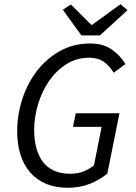

<svg xmlns="http://www.w3.org/2000/svg" viewBox="-20 -873 640 905"><path d="M300 12Q241 12 196.5 -7Q152 -26 122 -60.5Q92 -95 76.5 -144Q61 -193 61 -253Q61 -331 85 -405.5Q109 -480 154 -538.5Q199 -597 262.5 -632.5Q326 -668 406 -668Q465 -668 505.5 -640.5Q546 -613 571 -571L516 -530Q497 -562 469.5 -581.5Q442 -601 401 -601Q340 -601 292 -570Q244 -539 210.5 -490Q177 -441 159 -380.5Q141 -320 141 -260Q141 -216 150.5 -178.5Q160 -141 180 -113Q200 -85 232.5 -69.5Q265 -54 311 -54Q347 -54 375 -65.5Q403 -77 423 -94L459 -275H324L337 -339H543L486 -55Q450 -25 403.5 -6.5Q357 12 300 12ZM364 -706 276 -827 314 -852 410 -756H414L548 -853L581 -825L451 -706Z"/></svg>

Font: Source Code Pro
Style: Italic
Weight: 400
Italic angle: -11°
Monospace: yes
Designer: Paul D. Hunt, Teo Tuominen
Foundry: Adobe Systems Incorporated
Version: Version 1.050;PS 1.000;hotconv 16.6.51;makeotf.lib2.5.65220